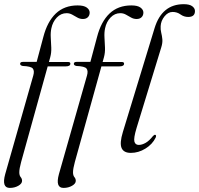

<svg xmlns="http://www.w3.org/2000/svg" viewBox="-32 -740 975 940"><path d="M66.5 -427.5Q66.5 -437 80 -437H147.5L180 -558.5Q199.5 -634 241.2 -673.8Q283 -713.5 348 -713.5Q378.5 -713.5 392.8 -703Q407 -692.5 407 -678.5Q407 -664.5 398.2 -655.8Q389.5 -647 374 -647Q359.5 -647 347 -654Q334.5 -661 321.8 -668.2Q309 -675.5 294 -675.5Q266.5 -675.5 246.2 -654.2Q226 -633 219.5 -601.5Q215 -581 216.5 -556.5Q218 -532 219 -507Q220 -482 214 -460L207.5 -436.5H301Q312.5 -436.5 312.5 -428.5Q312.5 -415 289.5 -415H201.5L71.5 53Q62.5 86 62.5 103.5Q62.5 119 69.2 127Q76 135 76 145.5Q76 159 57.8 169.5Q39.5 180 16 180Q-25 180 -6.5 112.5L131 -370.5Q137.5 -393.5 128.5 -404.5Q119.5 -415.5 79.5 -417Q66.5 -419.5 66.5 -427.5ZM329.5 -427.5Q329.5 -437 343 -437H410.5L443 -558.5Q462.5 -634 504.2 -673.8Q546 -713.5 611 -713.5Q641.5 -713.5 655.8 -703Q670 -692.5 670 -678.5Q670 -664.5 661.2 -655.8Q652.5 -647 637 -647Q622.5 -647 610 -654Q597.5 -661 584.8 -668.2Q572 -675.5 557 -675.5Q529.5 -675.5 509.2 -654.2Q489 -633 482.5 -601.5Q478 -581 479.5 -556.5Q481 -532 482 -507Q483 -482 477 -460L470.5 -436.5H564Q575.5 -436.5 575.5 -428.5Q575.5 -415 552.5 -415H464.5L334.5 53Q325.5 86 325.5 103.5Q325.5 119 332.2 127Q339 135 339 145.5Q339 159 320.8 169.5Q302.5 180 279 180Q238 180 256.5 112.5L394 -370.5Q400.5 -393.5 391.5 -404.5Q382.5 -415.5 342.5 -417Q329.5 -419.5 329.5 -427.5ZM867.5 -719.5Q896 -719.5 909.2 -709.5Q922.5 -699.5 922.5 -686Q922.5 -657 889.5 -657Q868.5 -657 851.8 -669.2Q835 -681.5 813 -681.5Q791 -681.5 773.5 -660Q756 -638.5 754.5 -612Q753.5 -595.5 757.2 -580.5Q761 -565.5 762.8 -548Q764.5 -530.5 757.5 -508L636.5 -113Q621.5 -63 626 -46.8Q630.5 -30.5 647.5 -30.5Q663 -30.5 680.8 -40.5Q698.5 -50.5 717 -74Q723.5 -81 728 -80Q735 -78 730 -66Q714 -33.5 680 -12.5Q646 8.5 608.5 8.5Q573.5 8.5 563.2 -15.5Q553 -39.5 569.5 -93.5L725 -603Q761 -719.5 867.5 -719.5Z"/></svg>

Font: Fraunces 72pt S000 Light
Style: Italic
Weight: 300
Italic angle: -16°
Version: Version 1.000; ttfautohint (v1.8.3)